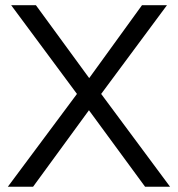

<svg xmlns="http://www.w3.org/2000/svg" viewBox="-20 -711 677 731"><path d="M9.8 0H105.9L334.3 -312.7H302.9L532.4 0H627.5L353.9 -368.6V-338.2L615.7 -691.2H520.6L306.9 -396.1H332.4L116.7 -691.2H22.5L284.3 -338.2V-368.6Z"/></svg>

Font: LL Pando Sans
Style: Regular
Weight: 400
Designer: Joshua Smith
Foundry: Joshua Smith
Version: Version 1.000;Glyphs 3.2.1 (3258)